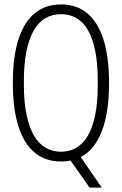

<svg xmlns="http://www.w3.org/2000/svg" viewBox="-20 -718 551 868"><path d="M385 130 299 8Q289 10 278 11Q267 12 256 12Q186 12 137.5 -27.5Q89 -67 63.5 -146Q38 -225 38 -343Q38 -461 63.5 -540Q89 -619 137.5 -658.5Q186 -698 256 -698Q326 -698 374 -658.5Q422 -619 447.5 -540Q473 -461 473 -343Q473 -208 440 -124Q407 -40 345 -8L440 130ZM256 -32Q294 -32 325 -50Q356 -68 377.5 -105Q399 -142 410.5 -199Q422 -256 422 -335V-352Q422 -431 410.5 -488Q399 -545 377.5 -582Q356 -619 325 -636.5Q294 -654 256 -654Q218 -654 186.5 -636.5Q155 -619 133.5 -582Q112 -545 100 -488Q88 -431 88 -352V-335Q88 -256 100 -199Q112 -142 133.5 -105Q155 -68 186.5 -50Q218 -32 256 -32Z"/></svg>

Font: Archivo ExtraCondensed Thin
Style: Regular
Weight: 250
Width: 2
Designer: Hector Gatti
Foundry: Omnibus-Type
Version: Version 2.001